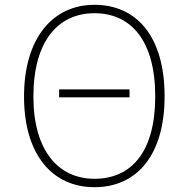

<svg xmlns="http://www.w3.org/2000/svg" viewBox="-20 -768 785 799"><path d="M373 -748C200 -748 80 -610 80 -366C80 -123 199 11 373 11C553 11 665 -127 665 -367C665 -617 548 -748 373 -748ZM373 -713C525 -713 626 -599 626 -367C626 -140 530 -24 373 -24C224 -24 119 -140 119 -366C119 -597 222 -713 373 -713ZM519 -396H226V-363H519Z"/></svg>

Font: Glow Sans SC Normal ExtraLight
Style: Regular
Weight: 200
Designer: Ryoko NISHIZUKA (kana, bopomofo & ideographs); Paul D. Hunt (Latin, Greek & Cyrillic); Sandoll Communications, Soo-young
Version: Version 0.93